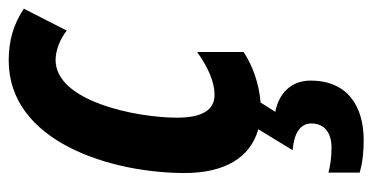

<svg xmlns="http://www.w3.org/2000/svg" viewBox="-222 -372 835 430"><g transform="rotate(-90 195.0 -157.5)"><path d="M96 240C170 240 229 205 229 121C229 77 200 50 159 42L180 9C223 6 265 -10 293 -29V-133C257 -107 224 -94 197 -94C163 -94 146 -122 146 -178C146 -271 183 -450 275 -450C297 -450 322 -440 341 -425L390 -521C356 -544 319 -555 274 -555C91 -555 22 -324 22 -161C22 -72 56 -14 120 4L73 81C113 84 133 99 133 123C133 151 113 168 79 168C57 168 37 165 23 161V231C47 238 71 240 96 240Z"/></g></svg>

Font: Noto Sans ExtraCondensed
Style: Bold Italic
Weight: 700
Width: 2
Italic angle: -12°
Designer: Monotype Design Team
Foundry: Monotype Imaging Inc.
Version: Version 2.013